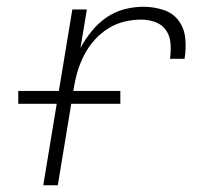

<svg xmlns="http://www.w3.org/2000/svg" viewBox="-20 -548 640 568"><path d="M108 0 194 -520H237L218 -406Q232 -432 251 -455.5Q270 -479 294.5 -496Q319 -513 347.5 -520.5Q376 -528 404 -528Q434 -528 462.5 -519Q491 -510 508 -487.5Q525 -465 528 -435Q531 -405 526 -374H483Q486 -397 484.5 -419Q483 -441 471.5 -458Q460 -475 440 -482.5Q420 -490 397 -490Q373 -490 348 -484Q323 -478 300.5 -464Q278 -450 260 -430Q242 -410 230 -387Q218 -364 210.5 -340Q203 -316 199 -291L151 0ZM336 -241H34V-279H336Z"/></svg>

Font: Iosevka SS04 XLt Ex Obl
Style: Regular
Weight: 200
Width: 7
Italic angle: -9°
Monospace: yes
Designer: Belleve Invis
Foundry: Belleve Invis
Version: Version 19.0.0; ttfautohint (v1.8.4)